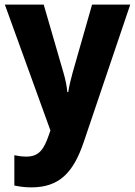

<svg xmlns="http://www.w3.org/2000/svg" viewBox="-20 -570 584 830"><path d="M1 -550 198 -6 191 14C170 75 149 107 94 107C75 107 56 104 42 101V232C62 236 85 240 115 240C236 240 297 177 342 44L543 -550H378L294 -256C286 -227 279 -198 275 -172H271C269 -198 262 -230 254 -257L169 -550Z"/></svg>

Font: Noto Sans Georgian SemiCondensed ExtraBold
Style: Regular
Weight: 800
Width: 4
Designer: Monotype Design Team, Akaki Razmadze
Foundry: Google LLC
Version: Version 2.005